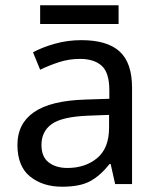

<svg xmlns="http://www.w3.org/2000/svg" viewBox="-20 -697 601 727"><path d="M288 -545Q386 -545 433 -502Q480 -459 480 -365V0H416L399 -76H395Q360 -32 321.5 -11Q283 10 215 10Q142 10 94 -28.5Q46 -67 46 -149Q46 -229 109 -272.5Q172 -316 303 -320L394 -323V-355Q394 -422 365 -448Q336 -474 283 -474Q241 -474 203 -461.5Q165 -449 132 -433L105 -499Q140 -518 188 -531.5Q236 -545 288 -545ZM314 -259Q214 -255 175.5 -227Q137 -199 137 -148Q137 -103 164.5 -82Q192 -61 235 -61Q303 -61 348 -98.5Q393 -136 393 -214V-262ZM429 -677V-606H132V-677Z"/></svg>

Font: Noto Sans Pau Cin Hau
Style: Regular
Weight: 400
Designer: Monotype Design Team
Foundry: Monotype Imaging Inc.
Version: Version 2.002; ttfautohint (v1.8.4.7-5d5b)